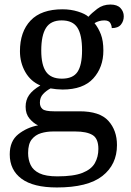

<svg xmlns="http://www.w3.org/2000/svg" viewBox="-20 -587 578 847"><path d="M231 240Q127 240 75 201.5Q23 163 23 94Q23 35 61 5Q99 -25 148 -34Q128 -43 110.5 -63.5Q93 -84 93 -116Q93 -146 108.5 -168Q124 -190 158 -210Q115 -228 91.5 -269.5Q68 -311 68 -361Q68 -447 115 -496.5Q162 -546 256 -546Q292 -546 324 -536Q356 -526 370 -513Q384 -529 409 -548Q434 -567 467 -567Q497 -567 511.5 -551.5Q526 -536 526 -515Q526 -494 513.5 -478.5Q501 -463 473 -463Q473 -474 466.5 -485.5Q460 -497 440 -497Q417 -497 397 -485Q414 -464 425 -435.5Q436 -407 436 -364Q436 -290 391.5 -241Q347 -192 256 -192Q244 -192 228.5 -193.5Q213 -195 203 -197Q184 -187 170 -172Q156 -157 156 -134Q156 -116 167.5 -106Q179 -96 218 -96H331Q420 -96 458 -54Q496 -12 496 53Q496 139 431.5 189.5Q367 240 231 240ZM253 -240Q302 -240 322 -270Q342 -300 342 -365Q342 -433 321.5 -465Q301 -497 252 -497Q204 -497 183 -464Q162 -431 162 -364Q162 -300 183.5 -270Q205 -240 253 -240ZM233 191Q305 191 344 175.5Q383 160 398.5 132.5Q414 105 414 70Q414 24 388 8.5Q362 -7 312 -7H214Q186 -7 161 0.5Q136 8 120 28Q104 48 104 88Q104 117 115 140.5Q126 164 154 177.5Q182 191 233 191Z"/></svg>

Font: Noto Serif Yezidi
Style: Regular
Weight: 400
Designer: Dalton Maag Ltd
Foundry: Dalton Maag Ltd
Version: Version 1.001; ttfautohint (v1.8.4.7-5d5b)